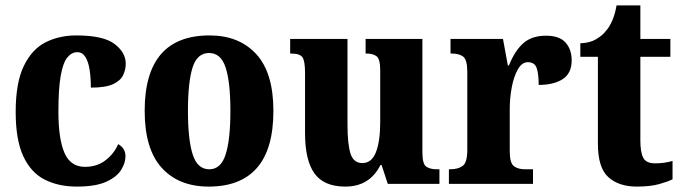

<svg xmlns="http://www.w3.org/2000/svg" viewBox="-20 -680 2524 710"><path d="M264 10Q196 10 145 -16Q94 -42 66 -102.5Q38 -163 38 -266Q38 -374 68 -436Q98 -498 148.5 -523.5Q199 -549 262 -549Q362 -549 403.5 -517.5Q445 -486 445 -444Q445 -423 435.5 -402.5Q426 -382 398.5 -369Q371 -356 316 -356Q316 -391 311.5 -421Q307 -451 296 -469Q285 -487 266 -487Q245 -487 229 -467.5Q213 -448 204.5 -400Q196 -352 196 -267Q196 -166 218.5 -114.5Q241 -63 294 -63Q339 -63 370.5 -87.5Q402 -112 417 -147Q444 -132 444 -102Q444 -77 427.5 -51Q411 -25 372 -7.5Q333 10 264 10Z M752 10Q641 10 578 -59.5Q515 -129 515 -270Q515 -549 755 -549Q864 -549 927.5 -480Q991 -411 991 -270Q991 -129 930.5 -59.5Q870 10 752 10ZM754 -54Q797 -54 814.5 -109Q832 -164 832 -270Q832 -376 814.5 -430Q797 -484 753 -484Q709 -484 692 -430Q675 -376 675 -270Q675 -164 692.5 -109Q710 -54 754 -54Z M1257 10Q1178 10 1143 -38.5Q1108 -87 1108 -188V-411Q1108 -454 1098.5 -468Q1089 -482 1056 -482H1053V-536H1265V-219Q1265 -148 1276 -112.5Q1287 -77 1320 -77Q1355 -77 1370.5 -118Q1386 -159 1386 -228V-419Q1386 -462 1372.5 -472Q1359 -482 1335 -482H1332V-536H1542V-117Q1542 -73 1556.5 -63.5Q1571 -54 1595 -54H1605V0H1414L1391 -70H1387Q1347 10 1257 10Z M1640 0V-54H1644Q1674 -54 1691 -66.5Q1708 -79 1708 -126V-414Q1708 -458 1693.5 -470Q1679 -482 1650 -482H1646V-536H1840L1858 -438H1862Q1884 -493 1915.5 -520.5Q1947 -548 1999 -548Q2049 -548 2071.5 -522.5Q2094 -497 2094 -457Q2094 -409 2061 -387.5Q2028 -366 1972 -366Q1972 -407 1964.5 -428.5Q1957 -450 1932 -450Q1910 -450 1895 -423.5Q1880 -397 1872.5 -357.5Q1865 -318 1865 -276V-121Q1865 -77 1880.5 -65.5Q1896 -54 1921 -54H1951V0Z M2335 10Q2268 10 2229.5 -25Q2191 -60 2191 -148V-470H2126V-520Q2161 -521 2184.5 -535Q2208 -549 2220 -565Q2233 -579 2243.5 -602.5Q2254 -626 2260 -660H2348V-536H2459V-470H2348V-161Q2348 -116 2359 -96Q2370 -76 2402 -76Q2438 -76 2467 -85V-17Q2452 -9 2418.5 0.5Q2385 10 2335 10Z"/></svg>

Font: Noto Serif Ethiopic Condensed ExtraBold
Style: Regular
Weight: 800
Width: 3
Designer: Monotype Design Team
Foundry: Monotype Imaging Inc.
Version: Version 2.102; ttfautohint (v1.8.4.7-5d5b)